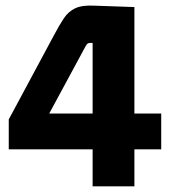

<svg xmlns="http://www.w3.org/2000/svg" viewBox="-20 -660 611 680"><path d="M456 0H308V-141L318 -131H11V-237L171 -535Q190 -571 206 -595Q222 -619 246 -630.5Q270 -642 312 -640L456 -635V-248L446 -258H551V-131H446L456 -141ZM283 -496 149 -248 141 -258H318L308 -248V-508H300Q293 -508 290 -505.5Q287 -503 283 -496Z"/></svg>

Font: Gemunu Libre ExtraLight ExtraBold
Style: Regular
Weight: 800
Version: Version 1.100